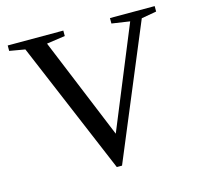

<svg xmlns="http://www.w3.org/2000/svg" viewBox="-99 -762 920 883"><g transform="rotate(-15 361.0 -320.0)"><path d="M710.9 -654.8V-628.9L639.2 -616.2L376 15.1H351.1L85 -616.2L11.2 -628.9V-654.8H275.9V-628.9L188 -616.2L386.2 -134.3L584 -616.2L498 -628.9V-654.8Z"/></g></svg>

Font: Tinos
Style: Regular
Weight: 400
Designer: Steve Matteson
Foundry: Monotype Imaging Inc.
Version: Version 1.23